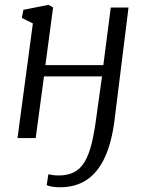

<svg xmlns="http://www.w3.org/2000/svg" viewBox="-20 -584 612 812"><path d="M464.5 -77Q452.5 18.5 423.2 81.8Q394 145 347 176.5Q300 208 233.5 208Q218 208 201.2 205.5Q184.5 203 177.5 198.5L184.5 153Q190.5 154.5 202.2 156.2Q214 158 229 158Q266.5 158 293.2 144.2Q320 130.5 338.2 100Q356.5 69.5 368.5 19.2Q380.5 -31 389.5 -103.5L411.5 -261H166L131 0H54L119 -485L72.5 -508L79 -542.5L185 -563.5L204.5 -552.5L172 -308.5H417L448.5 -552H523.5Z"/></svg>

Font: Merriweather 24pt Light
Style: Italic
Weight: 300
Italic angle: -7.8°
Version: Version 2.101